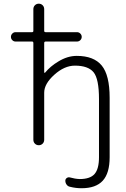

<svg xmlns="http://www.w3.org/2000/svg" viewBox="-20 -793 672 1020"><path d="M62.5 -572.3Q52.7 -572.3 45.4 -579.6Q38.1 -586.9 38.1 -597.2Q38.1 -607.4 45.4 -614.7Q52.7 -622.1 62.5 -622.1H150.4Q157.2 -622.1 157.2 -628.9V-744.1Q157.2 -756.8 165.5 -765.1Q173.8 -773.4 186 -773.4Q198.2 -773.4 206.5 -765.1Q214.8 -756.8 214.8 -744.1V-628.9Q214.8 -622.1 222.7 -622.1H388.7Q399.4 -622.1 406.7 -614.7Q414.1 -607.4 414.1 -597.2Q414.1 -586.9 406.7 -579.6Q399.4 -572.3 388.7 -572.3H222.7Q214.8 -572.3 214.8 -564.5V-408.2Q214.8 -407.2 216.8 -406.2Q218.8 -405.3 219.7 -407.2Q248 -441.4 289.1 -465.8Q337.9 -496.1 387.7 -496.1Q478.5 -496.1 520.5 -444.8Q562.5 -393.6 562.5 -273.4V42Q562.5 127 525.9 167Q489.3 207 413.1 207Q381.8 207 351.6 199.2Q340.8 197.3 334 188Q327.1 178.7 327.1 167Q327.1 158.2 334.5 152.8Q341.8 147.5 350.6 149.4Q377.9 157.2 403.3 158.2Q459 158.2 482.4 131.3Q505.9 104.5 505.9 42V-266.6Q505.9 -374 477.1 -409.2Q448.2 -444.3 377.9 -444.3Q322.3 -444.3 268.6 -396Q214.8 -347.7 214.8 -300.8V-50.8Q214.8 -38.1 206.5 -29.8Q198.2 -21.5 186 -21.5Q173.8 -21.5 165.5 -29.8Q157.2 -38.1 157.2 -50.8V-564.5Q157.2 -572.3 150.4 -572.3Z"/></svg>

Font: Gen Jyuu Gothic P Light
Style: Regular
Weight: 200
Designer: [Source Han Sans]
Ryoko NISHIZUKA  (kana & ideographs); Paul D. Hunt (Latin, Greek & Cyrillic); Wenlong ZHANG  (bopomofo
Version: Version 1.002.20150607